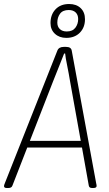

<svg xmlns="http://www.w3.org/2000/svg" viewBox="-33 -936 543 958"><path d="M0 2Q-13 2 -13 -8Q-13 -12 -8 -24L253 -683Q260 -702 285 -702H297Q322 -702 325 -683L447 -21Q448 -17 448.5 -14Q449 -11 449 -8Q449 2 433 2H426Q412 2 410 -10L376 -200H103L29 -10Q25 2 9 2ZM231 -528 116 -233H370L317 -528Q310 -571 302 -609.5Q294 -648 292 -669H287Q279 -648 263.5 -609.5Q248 -571 231 -528ZM298 -747Q263 -747 241 -767.5Q219 -788 219 -821Q219 -863 244 -889.5Q269 -916 312 -916Q348 -916 369.5 -895.5Q391 -875 391 -840Q391 -799 365.5 -773Q340 -747 298 -747ZM300 -779Q329 -779 343 -797.5Q357 -816 357 -841Q357 -862 344.5 -874Q332 -886 310 -886Q280 -886 266.5 -867.5Q253 -849 253 -823Q253 -803 265.5 -791Q278 -779 300 -779Z"/></svg>

Font: Asap Condensed Condensed Thin
Style: Italic
Weight: 100
Width: 3
Italic angle: -6°
Designer: Pablo Cosgaya
Foundry: Omnibus-Type
Version: Version 3.001; ttfautohint (v1.8.4.7-5d5b)